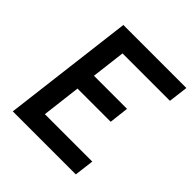

<svg xmlns="http://www.w3.org/2000/svg" viewBox="-190 -833 965 965"><g transform="rotate(45 292.5 -350.0)"><path d="M137 -700H585L572 -596H235L213 -415H448L436 -311H200L175 -104H512L499 0H51Z"/></g></svg>

Font: Haskoy SemiBold
Style: Italic
Weight: 600
Designer: Ertekin Erdin
Foundry: Ertekin Erdin
Version: Version 2.000; ttfautohint (v1.8.4.7-5d5b)